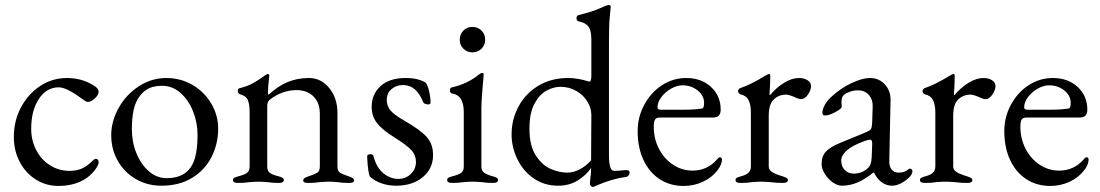

<svg xmlns="http://www.w3.org/2000/svg" viewBox="-20 -724 4371 763"><path d="M35 -180Q35 -244 63.5 -297.5Q92 -351 140 -382.5Q188 -414 246 -414Q311 -414 360 -379Q372 -370 372 -360Q372 -347 357 -333Q342 -319 329 -319Q324 -319 319 -322.5Q314 -326 308 -330Q283 -349 257 -363Q231 -377 214 -377Q165 -377 134.5 -331Q104 -285 104 -212Q104 -166 124 -127.5Q144 -89 179 -67Q214 -45 256 -45Q285 -45 306 -54.5Q327 -64 351 -88Q356 -93 361 -93Q366 -93 369 -89Q372 -85 372 -79Q372 -68 357 -48Q333 -17 296 -1Q259 15 213 15Q163 15 122.5 -10.5Q82 -36 58.5 -80.5Q35 -125 35 -180Z M422 -187Q422 -242 451.5 -295Q481 -348 531.5 -381Q582 -414 641 -414Q698 -414 745 -386.5Q792 -359 819.5 -312.5Q847 -266 847 -213Q847 -153 821 -101Q795 -49 744 -17.5Q693 14 621 14Q566 14 520.5 -12Q475 -38 448.5 -84Q422 -130 422 -187ZM745 -71Q765 -110 765 -189Q765 -237 747 -282Q729 -327 697 -355Q665 -383 624 -383Q595 -383 574 -374Q553 -365 536 -343Q518 -320 511 -286.5Q504 -253 504 -210Q504 -160 522 -115.5Q540 -71 571.5 -43.5Q603 -16 642 -16Q717 -16 745 -71Z M906 -8Q906 -15 911 -17.5Q916 -20 929 -24Q950 -29 961 -36.5Q972 -44 972 -62V-277Q972 -309 965 -326Q958 -343 935 -349Q925 -352 925 -362Q925 -373 934 -374Q965 -382 986.5 -394Q1008 -406 1034 -425Q1041 -430 1045 -430Q1050 -430 1050 -423L1048 -402Q1047 -394 1046 -382.5Q1045 -371 1045 -359Q1045 -349 1047 -347Q1083 -381 1122 -397.5Q1161 -414 1208 -414Q1256 -414 1288.5 -374Q1321 -334 1321 -275V-62Q1321 -44 1331.5 -37.5Q1342 -31 1364 -24Q1376 -20 1381.5 -16.5Q1387 -13 1387 -6Q1387 3 1367 3Q1340 3 1324 0Q1304 -2 1287 -2Q1271 -2 1249 0Q1233 3 1205 3Q1185 3 1185 -6Q1185 -13 1190.5 -16.5Q1196 -20 1208 -24Q1230 -31 1240.5 -37.5Q1251 -44 1251 -62V-272Q1251 -315 1226.5 -340Q1202 -365 1161 -366Q1099 -366 1050 -326Q1042 -318 1042 -303V-62Q1042 -44 1053 -36.5Q1064 -29 1085 -24Q1097 -21 1102.5 -17.5Q1108 -14 1108 -8Q1108 3 1088 3Q1062 3 1045 0Q1023 -2 1007 -2Q991 -2 969 0Q953 3 926 3Q906 3 906 -8Z M1450 -22Q1442 -38 1439 -102Q1439 -111 1452 -111Q1463 -111 1464 -104Q1476 -58 1503.5 -35.5Q1531 -13 1563 -13Q1592 -13 1612.5 -32.5Q1633 -52 1633 -81Q1633 -107 1615.5 -126.5Q1598 -146 1552 -175Q1500 -207 1478.5 -234.5Q1457 -262 1457 -299Q1457 -349 1492 -381.5Q1527 -414 1592 -414Q1620 -414 1640.5 -408.5Q1661 -403 1672 -395Q1680 -384 1685.5 -360.5Q1691 -337 1691 -316Q1691 -309 1681 -309Q1675 -309 1669 -311.5Q1663 -314 1662 -318Q1648 -352 1628.5 -369Q1609 -386 1581 -386Q1555 -386 1536 -370Q1517 -354 1517 -327Q1517 -303 1531.5 -285.5Q1546 -268 1586 -245Q1649 -209 1675 -180.5Q1701 -152 1701 -108Q1701 -54 1660 -20Q1619 14 1554 14Q1523 14 1496 4.5Q1469 -5 1450 -22Z M1757 0ZM1757 -8Q1757 -15 1762.5 -18Q1768 -21 1780 -24Q1803 -30 1813 -37.5Q1823 -45 1823 -62V-279Q1823 -345 1778 -352Q1768 -353 1768 -365Q1768 -376 1777 -377Q1838 -391 1882 -427Q1891 -434 1896 -434Q1902 -434 1902 -429Q1902 -418 1899 -391Q1898 -379 1895.5 -346.5Q1893 -314 1893 -294V-62Q1893 -46 1903.5 -38Q1914 -30 1936 -24Q1948 -21 1953.5 -18Q1959 -15 1959 -8Q1959 3 1939 3Q1914 3 1897 0Q1875 -2 1858 -2Q1842 -2 1820 0Q1804 3 1777 3Q1757 3 1757 -8ZM1807 -566Q1807 -588 1821.5 -602.5Q1836 -617 1857 -617Q1879 -617 1893.5 -602.5Q1908 -588 1908 -566Q1908 -545 1893.5 -530.5Q1879 -516 1857 -516Q1836 -516 1821.5 -530.5Q1807 -545 1807 -566Z M2324 9 2326 -17Q2329 -35 2329 -51V-57Q2311 -29 2277 -7.5Q2243 14 2198 14Q2143 14 2101 -15Q2059 -44 2036 -91.5Q2013 -139 2013 -190Q2013 -249 2040.5 -300.5Q2068 -352 2119 -383Q2170 -414 2238 -414Q2257 -414 2277 -410.5Q2297 -407 2310 -403Q2319 -400 2323 -400Q2326 -400 2328 -406Q2330 -412 2330 -424V-566Q2330 -604 2318 -619Q2306 -634 2280 -639Q2271 -641 2271 -652Q2271 -661 2279 -664Q2332 -677 2358 -688.5Q2384 -700 2387 -701Q2395 -704 2400 -704Q2406 -704 2407 -698Q2407 -692 2403.5 -660Q2400 -628 2400 -562V-110Q2400 -75 2405 -60Q2410 -45 2421 -45Q2438 -45 2464 -48H2469Q2482 -48 2482 -39Q2482 -32 2477.5 -26.5Q2473 -21 2468 -21Q2414 -14 2351 13Q2340 19 2335 19Q2333 19 2328.5 15Q2324 11 2324 9ZM2329 -87 2330 -267Q2330 -294 2314.5 -320Q2299 -346 2270.5 -362.5Q2242 -379 2207 -379Q2180 -379 2152 -364Q2124 -349 2104 -312Q2084 -275 2084 -213Q2084 -144 2110 -105Q2136 -66 2170 -52Q2204 -38 2234 -38Q2260 -38 2285 -51.5Q2310 -65 2329 -87Z M2514 -203Q2514 -259 2540.5 -308Q2567 -357 2611 -385.5Q2655 -414 2707 -414Q2767 -414 2805.5 -378.5Q2844 -343 2844 -288Q2844 -257 2814 -257H2603Q2589 -257 2583.5 -249.5Q2578 -242 2578 -220Q2578 -173 2598.5 -133Q2619 -93 2654.5 -69.5Q2690 -46 2732 -46Q2791 -46 2830 -91Q2836 -99 2841 -99Q2849 -99 2849 -89Q2849 -70 2831 -47Q2809 -18 2773 -1.5Q2737 15 2697 15Q2643 15 2601.5 -12Q2560 -39 2537 -88.5Q2514 -138 2514 -203ZM2696 -288Q2743 -288 2770 -293Q2778 -294 2778 -315Q2778 -344 2752.5 -364.5Q2727 -385 2692 -385Q2670 -385 2646.5 -371.5Q2623 -358 2608 -338Q2593 -318 2593 -298Q2593 -288 2605 -288Z M2903 -8Q2903 -15 2908 -17.5Q2913 -20 2926 -24Q2964 -33 2964 -62V-277Q2964 -307 2955 -325.5Q2946 -344 2923 -349Q2919 -350 2916 -354Q2913 -358 2913 -362Q2913 -366 2916 -369.5Q2919 -373 2922 -374Q2962 -387 3021 -423Q3032 -430 3036 -430Q3041 -430 3041 -423Q3041 -396 3038 -348Q3038 -346 3040 -346Q3065 -376 3096 -395Q3127 -414 3155 -414Q3176 -414 3189.5 -405Q3203 -396 3203 -382Q3203 -366 3190.5 -348Q3178 -330 3164 -330Q3154 -330 3136 -339Q3133 -340 3122.5 -344Q3112 -348 3104 -348Q3075 -348 3055 -329Q3035 -310 3035 -264V-62Q3035 -49 3048 -40.5Q3061 -32 3088 -24Q3100 -20 3105.5 -17Q3111 -14 3111 -8Q3111 3 3091 3Q3064 3 3044 0Q3020 -2 3004 -2Q2988 -2 2966 0Q2950 3 2923 3Q2903 3 2903 -8Z M3245 -72Q3245 -103 3261.5 -121Q3278 -139 3316 -155L3418 -197Q3437 -205 3441 -211Q3445 -217 3446 -237L3448 -301Q3449 -328 3433 -346.5Q3417 -365 3389 -365Q3374 -365 3359 -360Q3344 -355 3334 -347Q3324 -340 3324 -318L3325 -300Q3325 -292 3299.5 -278.5Q3274 -265 3259 -265Q3254 -265 3251 -267.5Q3248 -270 3248 -274Q3248 -290 3258.5 -308.5Q3269 -327 3288 -343Q3322 -374 3364.5 -394Q3407 -414 3437 -414Q3473 -414 3496.5 -388.5Q3520 -363 3519 -325L3514 -85Q3513 -64 3523 -51Q3533 -38 3550 -38Q3575 -38 3587 -49Q3592 -54 3595 -54Q3600 -54 3603 -51Q3606 -48 3606 -43Q3606 -39 3603 -32.5Q3600 -26 3595 -21Q3579 -5 3560.5 4.5Q3542 14 3526 14Q3480 14 3453 -38H3450Q3417 -11 3387 1.5Q3357 14 3325 14Q3308 14 3289 0.5Q3270 -13 3257.5 -33.5Q3245 -54 3245 -72ZM3431 -58Q3437 -64 3440 -73Q3443 -82 3444 -99L3446 -148V-154Q3446 -162 3444 -165.5Q3442 -169 3437 -169Q3431 -169 3417 -164Q3367 -146 3345 -126Q3323 -106 3323 -87Q3323 -62 3337.5 -48Q3352 -34 3372 -34Q3407 -34 3431 -58Z M3636 -8Q3636 -15 3641 -17.5Q3646 -20 3659 -24Q3697 -33 3697 -62V-277Q3697 -307 3688 -325.5Q3679 -344 3656 -349Q3652 -350 3649 -354Q3646 -358 3646 -362Q3646 -366 3649 -369.5Q3652 -373 3655 -374Q3695 -387 3754 -423Q3765 -430 3769 -430Q3774 -430 3774 -423Q3774 -396 3771 -348Q3771 -346 3773 -346Q3798 -376 3829 -395Q3860 -414 3888 -414Q3909 -414 3922.5 -405Q3936 -396 3936 -382Q3936 -366 3923.5 -348Q3911 -330 3897 -330Q3887 -330 3869 -339Q3866 -340 3855.5 -344Q3845 -348 3837 -348Q3808 -348 3788 -329Q3768 -310 3768 -264V-62Q3768 -49 3781 -40.5Q3794 -32 3821 -24Q3833 -20 3838.5 -17Q3844 -14 3844 -8Q3844 3 3824 3Q3797 3 3777 0Q3753 -2 3737 -2Q3721 -2 3699 0Q3683 3 3656 3Q3636 3 3636 -8Z M3971 -203Q3971 -259 3997.5 -308Q4024 -357 4068 -385.5Q4112 -414 4164 -414Q4224 -414 4262.5 -378.5Q4301 -343 4301 -288Q4301 -257 4271 -257H4060Q4046 -257 4040.5 -249.5Q4035 -242 4035 -220Q4035 -173 4055.5 -133Q4076 -93 4111.5 -69.5Q4147 -46 4189 -46Q4248 -46 4287 -91Q4293 -99 4298 -99Q4306 -99 4306 -89Q4306 -70 4288 -47Q4266 -18 4230 -1.5Q4194 15 4154 15Q4100 15 4058.5 -12Q4017 -39 3994 -88.5Q3971 -138 3971 -203ZM4153 -288Q4200 -288 4227 -293Q4235 -294 4235 -315Q4235 -344 4209.5 -364.5Q4184 -385 4149 -385Q4127 -385 4103.5 -371.5Q4080 -358 4065 -338Q4050 -318 4050 -298Q4050 -288 4062 -288Z"/></svg>

Font: EB Garamond
Style: Regular
Weight: 400
Designer: Georg Duffner and Octavio Pardo
Foundry: Georg Duffner
Version: Version 1.000; ttfautohint (v1.6)